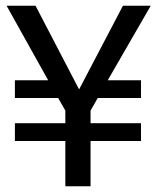

<svg xmlns="http://www.w3.org/2000/svg" viewBox="-20 -650 548 670"><path d="M472 -220V-158H296V0H208V-158H32V-220H208V-264L183 -308H32V-370H148L3 -630H104L256 -338L409 -630H506L356 -370H472V-308H321L296 -264V-220Z"/></svg>

Font: Ek Mukta
Style: Regular
Weight: 400
Designer: Girish Dalvi and Yashodeep Gholap
Foundry: Ek Type
Version: Version 2.538;PS 1.001;hotconv 16.6.51;makeotf.lib2.5.65220;